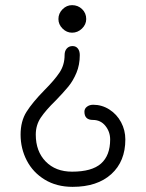

<svg xmlns="http://www.w3.org/2000/svg" viewBox="-20 -601 567 746"><path d="M207 -527Q207 -549 223 -565Q239 -581 260 -581Q283 -581 299 -565.5Q315 -550 315 -527Q315 -506 298.5 -490Q282 -474 260 -474Q239 -474 223 -490Q207 -506 207 -527ZM60 -78Q60 -130 83 -166.5Q106 -203 152 -250Q192 -290 211.5 -319.5Q231 -349 231 -387Q231 -403 239.5 -412.5Q248 -422 262 -422Q275 -422 282.5 -412.5Q290 -403 290 -387Q290 -349 277 -318Q264 -287 245.5 -264.5Q227 -242 196 -210Q158 -173 138.5 -144Q119 -115 119 -78Q119 -13 157.5 26.5Q196 66 260 66Q337 66 372.5 34.5Q408 3 408 -59Q408 -89 389.5 -112Q371 -135 341 -135Q308 -135 308 -167Q308 -179 318 -186.5Q328 -194 342 -194Q376 -194 405 -175.5Q434 -157 450.5 -126Q467 -95 467 -59Q467 26 412.5 75.5Q358 125 262 125Q200 125 154 97Q108 69 84 22.5Q60 -24 60 -78Z"/></svg>

Font: Mali
Style: Regular
Weight: 400
Version: Version 1.000; ttfautohint (v1.6)